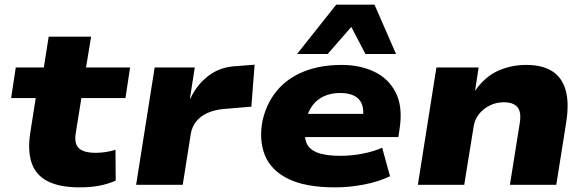

<svg xmlns="http://www.w3.org/2000/svg" viewBox="-20 -797 2534 828"><path d="M324 11Q237 11 185.5 -15.5Q134 -42 116.5 -94Q99 -146 110 -221L134 -374H28L48 -506H169L190 -639H373L351 -506H541L521 -374H331L307 -225Q299 -179 319.5 -158.5Q340 -138 393 -138Q415 -138 437 -141.5Q459 -145 478 -151L479 -18Q442 -2 404.5 4.5Q367 11 324 11Z M567 0 647 -506H820L799 -372H801Q829 -432 879.5 -470.5Q930 -509 1001 -512L1078 -518L1064 -337L944 -327Q903 -323 873 -309Q843 -295 825.5 -272.5Q808 -250 803 -221L768 0Z M1425 11Q1299 11 1224.5 -25Q1150 -61 1123 -126Q1096 -191 1112 -276Q1129 -351 1173.5 -405Q1218 -459 1289 -488Q1360 -517 1454 -517Q1533 -517 1594.5 -487.5Q1656 -458 1686.5 -398Q1717 -338 1704 -247L1698 -206H1262L1278 -306H1561L1545 -289Q1550 -326 1540 -349.5Q1530 -373 1506.5 -384.5Q1483 -396 1447 -396Q1407 -396 1376 -381.5Q1345 -367 1325.5 -339.5Q1306 -312 1299 -272L1297 -260Q1290 -214 1300.5 -184Q1311 -154 1347 -139.5Q1383 -125 1448 -125Q1496 -125 1544.5 -134.5Q1593 -144 1628 -160L1662 -37Q1612 -13 1549 -1Q1486 11 1425 11ZM1261 -564 1430 -777H1595L1688 -564H1556L1495 -681L1393 -564Z M1782 0 1862 -506H2044L2029 -407H2030Q2072 -467 2128.5 -492Q2185 -517 2249 -517Q2318 -517 2360.5 -490.5Q2403 -464 2419 -409.5Q2435 -355 2422 -271L2379 0H2179L2221 -263Q2227 -298 2220.5 -318Q2214 -338 2196.5 -347Q2179 -356 2152 -356Q2120 -356 2092 -342Q2064 -328 2046 -305.5Q2028 -283 2023 -254L1982 0Z"/></svg>

Font: Nunito Sans 7pt SemiExpanded Black
Style: Italic
Weight: 900
Width: 6
Italic angle: -9°
Designer: Vernon Adams
Foundry: Vernon Adams
Version: Version 3.101;gftools[0.9.27]